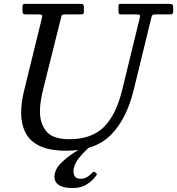

<svg xmlns="http://www.w3.org/2000/svg" viewBox="-20 -770 922 1000"><path d="M357.5 209.5Q329.5 209.5 306.2 202.5Q283 195.5 271.2 178.8Q259.5 162 265.5 133.5Q271.5 105.5 298 79Q324.5 52.5 359 29.5Q393.5 6.5 424 -11.5Q444.5 -24 449 -16.5Q451.5 -12.5 447.2 -7Q443 -1.5 435.5 5.5Q414 25 392.2 51.5Q370.5 78 364 108.5Q360 127.5 367.2 144.2Q374.5 161 400.5 161Q419 161 434 151.8Q449 142.5 460 130.5Q468.5 120.5 475 127L481 132Q485 135.5 484.5 138Q484 140.5 480 146Q459 173.5 430.2 191.5Q401.5 209.5 357.5 209.5ZM298 -678 206 -310Q198 -278 193 -247.5Q188 -217 188 -190Q188 -126.5 221.5 -85.8Q255 -45 341 -45Q456.5 -45 520.5 -108Q584.5 -171 616 -300L707.5 -675Q710.5 -687 708.2 -691Q706 -695 689.5 -695H612.5Q601.5 -695 599.2 -699Q597 -703 597 -714V-735Q597 -742.5 598.5 -746.2Q600 -750 607.5 -750H857.5Q871 -750 876.5 -747.2Q882 -744.5 882 -730V-712Q882 -701 878 -698Q874 -695 863.5 -695H794.5Q777.5 -695 774.2 -691.8Q771 -688.5 767.5 -675L676 -300Q638.5 -148 556.5 -66.5Q474.5 15 326 15Q237.5 15 186 -10.2Q134.5 -35.5 112.2 -80Q90 -124.5 90 -182Q90 -210 94.2 -239.5Q98.5 -269 106 -300L197.5 -673Q201 -686 199 -690.5Q197 -695 180.5 -695H115.5Q103 -695 100 -699.2Q97 -703.5 97 -715V-734Q97 -745 100.8 -747.5Q104.5 -750 115.5 -750H397.5Q410.5 -750 413.8 -746.2Q417 -742.5 417 -729V-710Q417 -701 414 -698Q411 -695 401.5 -695H317.5Q304.5 -695 302.5 -691.5Q300.5 -688 298 -678Z"/></svg>

Font: Besley*
Style: Italic
Weight: 400
Italic angle: -13°
Designer: Owen Earl
Foundry: indestructible type*
Version: Version 2.000; ttfautohint (v1.8.3)